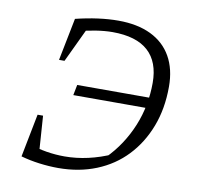

<svg xmlns="http://www.w3.org/2000/svg" viewBox="-76 -743 849 828"><g transform="rotate(10 348.5 -328.5)"><path d="M231 7Q191 7 148.5 1.5Q106 -4 67 -15L92 -73Q169 -47 249 -47Q352 -47 457 -94L426 -75Q461 -110 487.5 -150.5Q514 -191 532.5 -236Q551 -281 560 -329Q569 -377 569 -425Q569 -517 517 -564Q465 -611 361 -611Q294 -611 197 -585L191 -639Q293 -664 377 -664Q461 -664 520 -635.5Q579 -607 610 -552.5Q641 -498 641 -421Q641 -325 611 -246.5Q581 -168 527 -111Q473 -54 397.5 -23.5Q322 7 231 7ZM141 -15H67L104 -204H128ZM154 -453 191 -639H266L178 -453ZM241 -314 250 -360H603L594 -314Z"/></g></svg>

Font: Piazzolla 8pt ExtraLight
Style: Italic
Weight: 250
Italic angle: -11.3°
Designer: Juan Pablo del Peral
Foundry: Huerta Tipografica
Version: Version 2.001